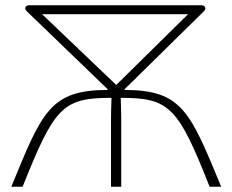

<svg xmlns="http://www.w3.org/2000/svg" viewBox="-20 -710 882 730"><path d="M23 0H66C187 -304 219 -338 404 -338C403 -310 402 -281 402 -257V0H441V-257C441 -281 440 -310 439 -338C624 -338 657 -304 777 0H821C704 -282 674 -368 454 -368V-371L755 -667C766 -677 760 -690 746 -690H91C76 -690 71 -678 82 -667L389 -371V-368C169 -368 139 -282 23 0ZM422 -387 140 -656H695Z"/></svg>

Font: Exo 2 Extra Light
Style: Regular
Weight: 250
Designer: Natanael Gama
Version: Version 1.001;PS 001.001;hotconv 1.0.88;makeotf.lib2.5.64775